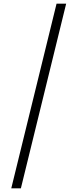

<svg xmlns="http://www.w3.org/2000/svg" viewBox="-20 -853 419 1039"><path d="M286 -833H338L93 166H41Z"/></svg>

Font: Noto Sans Devanagari UI Condensed Light
Style: Regular
Weight: 300
Width: 3
Designer: Jelle Bosma - Monotype Design Team
Foundry: Monotype Imaging Inc.
Version: Version 2.004; ttfautohint (v1.8.4.7-5d5b)